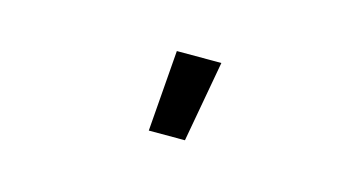

<svg xmlns="http://www.w3.org/2000/svg" viewBox="-34 -854 669 354"><g transform="rotate(15 300.0 -677.5)"><path d="M259 -600 271 -755H356L328 -600Z"/></g></svg>

Font: Iosevka Fixed Extended
Style: Regular
Weight: 400
Width: 7
Monospace: yes
Designer: Belleve Invis
Foundry: Belleve Invis
Version: Version 24.1.1; ttfautohint (v1.8.4)